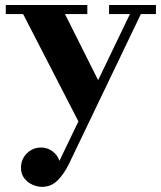

<svg xmlns="http://www.w3.org/2000/svg" viewBox="-20 -480 640 764"><path d="M327.5 -424H238.5L370.5 -161L497 -424H414V-460H600.5V-424H540.5L254 173Q234.5 212.5 209 238Q183.5 263.5 147.5 263.5Q129 263.5 109.5 255Q90 246.5 76.8 229.5Q63.5 212.5 63.5 187.5Q63.5 153.5 87 130.2Q110.5 107 144 107Q168 107 188.2 121.5Q208.5 136 216.5 160L292 3L72 -424H3V-460H327.5Z"/></svg>

Font: Bodoni* 06pt
Style: Bold
Weight: 700
Version: Version 2.3